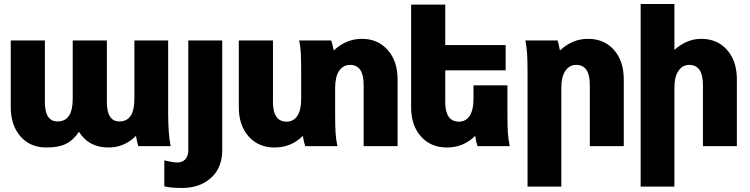

<svg xmlns="http://www.w3.org/2000/svg" viewBox="-20 -723 3711 950"><path d="M339.8 -233.9V-522.9H508.8V-217.8Q508.8 -122.1 570.8 -122.1Q645 -122.1 645 -233.9V-522.9H812V-163.1Q812 -61 824.2 0H664.1Q657.2 -24.4 652.8 -50.8Q595.2 6.8 517.1 6.8Q418.5 6.8 371.1 -70.8Q340.8 -27.3 304.4 -10.3Q268.1 6.8 210 6.8Q128.9 6.8 81.1 -48.3Q33.2 -103.5 33.2 -192.9V-522.9H202.1V-217.8Q202.1 -122.1 265.1 -122.1Q339.8 -122.1 339.8 -233.9Z M1079.6 -522.9V21Q1079.6 73.2 1057.6 114.5Q1035.6 155.8 989.7 181.4Q943.8 207 879.9 207Q826.7 207 793 199.2V70.8Q839.4 81.1 856 81.1Q882.8 81.1 897.2 64.9Q911.6 48.8 911.6 20V-522.9Z M1470.2 -233.9V-359.9Q1470.2 -428.2 1468.5 -459.5Q1466.8 -490.7 1460.4 -522.9H1618.7Q1625 -506.3 1631.3 -473.1Q1692.4 -530.8 1770.5 -530.8Q1849.6 -530.8 1898.4 -475.6Q1947.3 -420.4 1947.3 -330.1V0H1779.3V-303.2Q1779.3 -401.9 1712.4 -401.9Q1677.7 -401.9 1658 -372.6Q1638.2 -343.3 1638.2 -288.1V-163.1Q1638.2 -98.6 1640.4 -65.9Q1642.6 -33.2 1649.4 0H1490.2Q1483.4 -19 1478.5 -50.8Q1420.9 6.8 1338.4 6.8Q1259.3 6.8 1210.4 -47.6Q1161.6 -102.1 1161.6 -192.9V-522.9H1330.6V-217.8Q1330.6 -121.1 1398.4 -121.1Q1432.1 -121.1 1451.2 -149.7Q1470.2 -178.2 1470.2 -233.9Z M2502 0H2342.8Q2335.9 -19 2331.1 -50.8Q2273.4 6.8 2190.9 6.8Q2111.8 6.8 2063 -47.6Q2014.2 -102.1 2014.2 -192.9V-700.2H2183.1V-500H2481.9V-375H2183.1V-217.8Q2183.1 -121.1 2251 -121.1Q2284.7 -121.1 2303.7 -149.7Q2322.8 -178.2 2322.8 -233.9V-300.8H2490.7V-163.1Q2490.7 -98.6 2492.9 -65.9Q2495.1 -33.2 2502 0Z M2579.6 -522.9H2738.8Q2744.1 -506.8 2750.5 -473.1Q2811.5 -530.8 2889.6 -530.8Q2969.7 -530.8 3018.1 -475.8Q3066.4 -420.9 3066.4 -330.1V0H2898.4V-303.2Q2898.4 -401.9 2830.6 -401.9Q2797.4 -401.9 2777.3 -372.3Q2757.3 -342.8 2757.3 -288.1V200.2H2590.3V-359.9Q2590.3 -425.3 2588.1 -457.3Q2585.9 -489.3 2579.6 -522.9Z M3316.9 -703.1V-476.1Q3377.9 -530.8 3449.2 -530.8Q3529.3 -530.8 3577.6 -475.8Q3626 -420.9 3626 -330.1V0H3458V-303.2Q3458 -401.9 3390.1 -401.9Q3356.9 -401.9 3336.9 -372.3Q3316.9 -342.8 3316.9 -288.1V200.2H3149.9V-703.1Z"/></svg>

Font: LT Superior Black
Style: Regular
Weight: 900
Designer: Daniel Lyons
Foundry: LyonsType
Version: Version 2.005